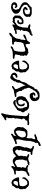

<svg xmlns="http://www.w3.org/2000/svg" viewBox="1340 -1887 758 3478"><g transform="rotate(-90 1719.0 -148.0)"><path d="M125 -2Q89 -2 70 -31Q57 -41 45.5 -54.5Q34 -68 34 -82Q34 -89 37 -96Q32 -107 36 -111L37 -112Q34 -114 31 -118Q28 -122 28 -129Q28 -139 32 -144L31 -145Q30 -148 30 -154Q30 -165 37.5 -175.5Q45 -186 52 -193Q47 -203 47 -212Q47 -232 61.5 -251Q76 -270 87 -282Q85 -306 109 -306Q116 -306 124.5 -312.5Q133 -319 146 -319Q151 -319 154 -318Q157 -317 160 -315Q182 -315 201.5 -292.5Q221 -270 233.5 -241Q246 -212 246 -190Q245 -184 239 -182.5Q233 -181 225 -180H217Q210 -180 203.5 -180.5Q197 -181 194 -181Q184 -181 166 -180Q148 -179 130 -177Q112 -175 103 -171Q93 -167 89 -150Q85 -133 85 -110Q85 -99 91 -80Q97 -61 108.5 -46Q120 -31 137 -31Q159 -31 170.5 -37Q182 -43 189 -54Q191 -59 198 -63.5Q205 -68 206 -74Q208 -80 214 -87Q220 -94 222 -101Q223 -103 221.5 -106.5Q220 -110 220 -114Q220 -117 222 -120.5Q224 -124 230 -124Q236 -124 241.5 -116.5Q247 -109 247 -95Q247 -92 247 -89Q247 -86 246 -83Q243 -71 240 -68Q239 -65 236 -62Q233 -59 230 -54Q223 -46 210.5 -33.5Q198 -21 183.5 -11.5Q169 -2 157 -2ZM91 -201Q94 -200 97 -200Q100 -200 103 -200Q109 -200 114.5 -200.5Q120 -201 126 -202Q134 -203 141.5 -203.5Q149 -204 154 -204H168Q167 -206 167 -210Q167 -223 182 -234Q180 -245 178 -258Q176 -271 168 -280L159 -283Q156 -283 154 -284Q132 -283 120 -265.5Q108 -248 101 -230Q98 -224 96.5 -217.5Q95 -211 91 -201Z M794 90Q778 87 752.5 76Q727 65 704 59Q698 61 693 61Q688 61 678 60Q668 59 659.5 56Q651 53 651 46Q651 41 657 34Q664 26 679 26Q690 26 700 29Q707 22 707.5 6Q708 -10 708 -17Q708 -26 712 -31.5Q716 -37 720 -40L722 -42Q726 -56 726 -75.5Q726 -95 727.5 -113Q729 -131 738 -142Q741 -146 740.5 -145Q740 -144 742 -148Q748 -156 741.5 -163Q735 -170 735 -182Q735 -187 738 -194Q741 -201 748 -209Q750 -211 750 -211.5Q750 -212 750 -212Q750 -221 740 -235.5Q730 -250 712 -255Q702 -251 692 -244.5Q682 -238 673 -230Q668 -223 663.5 -218Q659 -213 655 -211Q654 -210 651 -209.5Q648 -209 646 -207Q638 -195 632 -184Q631 -174 634.5 -165Q638 -156 636 -143Q635 -133 634.5 -119Q634 -105 626 -97L627 -95Q628 -91 629 -84.5Q630 -78 630 -72Q630 -65 627.5 -59Q625 -53 619 -51Q625 -45 627 -42L631 -37Q636 -30 641 -29L652 -26Q667 -25 667 -14Q667 -1 650 2Q649 2 647.5 2.5Q646 3 644 3Q636 3 623 -5Q613 -9 603.5 -12.5Q594 -16 583 -16Q574 -16 565.5 -13.5Q557 -11 549 -9Q545 -5 538 -3Q531 -1 525 1Q522 5 514 5H502Q496 5 491 5.5Q486 6 484 6Q467 6 467 -4Q467 -11 473 -17Q479 -23 486 -24Q491 -27 498 -27Q508 -27 517 -29.5Q526 -32 535 -34L538 -40Q541 -41 544.5 -41Q548 -41 551 -41Q552 -47 551 -52.5Q550 -58 550 -63Q550 -71 556 -81Q563 -92 565 -105.5Q567 -119 567 -133Q567 -141 566.5 -148.5Q566 -156 566 -163Q566 -198 560 -222.5Q554 -247 519 -258L514 -261Q501 -256 489.5 -248Q478 -240 466 -233Q447 -223 440.5 -221Q434 -219 430 -202Q430 -194 430.5 -186.5Q431 -179 431 -173Q431 -157 426 -151Q424 -148 418 -144L417 -143L419 -141Q430 -131 430 -118Q430 -105 424 -91.5Q418 -78 418 -63Q419 -63 427.5 -58.5Q436 -54 445.5 -48.5Q455 -43 458 -41Q469 -36 469 -27Q469 -13 452 -13Q445 -13 433 -20.5Q421 -28 413 -32L412 -31Q406 -25 398 -25Q392 -25 388 -26.5Q384 -28 378 -28Q370 -28 361.5 -25.5Q353 -23 345 -21Q343 -19 339 -17Q332 -9 314 -1Q296 7 287 7Q270 7 270 -6Q270 -20 287 -25Q292 -27 298.5 -29.5Q305 -32 312 -35Q314 -48 326 -48H334Q352 -61 355 -77Q359 -99 362.5 -106Q366 -113 366 -129Q366 -145 363.5 -160Q361 -175 361 -189Q361 -208 369 -224L370 -227Q367 -230 364 -232L359 -236Q355 -239 350 -245Q345 -244 339 -242Q333 -240 326 -240Q322 -240 319 -239Q316 -238 311 -238Q304 -238 300.5 -243Q297 -248 297 -253Q297 -268 311 -268H326Q335 -268 343 -272.5Q351 -277 361 -277H366L369 -278L373 -279Q387 -284 403 -297Q419 -310 427 -317Q432 -322 439 -322Q452 -322 452 -309Q452 -303 450 -300Q439 -275 434 -251L436 -252Q462 -265 488 -281Q514 -297 545 -297Q565 -297 591 -277.5Q617 -258 629 -233Q643 -250 662 -264Q664 -267 666.5 -270Q669 -273 673 -277Q678 -281 684 -284Q690 -287 697 -286H700Q725 -297 749 -297Q774 -297 788 -280Q802 -263 808 -239.5Q814 -216 814 -197Q814 -172 806 -142Q798 -112 787 -85Q786 -84 786 -81Q786 -75 788.5 -66.5Q791 -58 789 -51Q786 -33 777 -13Q768 7 763 27Q763 28 765 32Q772 55 801 62Q813 65 813 76Q813 82 808 86.5Q803 91 794 90Z M853 202Q849 203 841 207Q833 211 825 211Q812 211 812 196Q812 178 829.5 173Q847 168 862 164Q868 157 869.5 151.5Q871 146 871 141Q871 136 870.5 130.5Q870 125 870 118Q870 108 875 103Q880 98 884 96L887 94Q889 89 889 80Q889 63 896.5 46.5Q904 30 905 2Q906 -29 907.5 -49Q909 -69 913 -89Q917 -109 924 -139Q929 -159 932 -177Q935 -195 935 -212Q935 -223 928.5 -228.5Q922 -234 915 -234Q910 -234 908 -235L901 -231Q891 -224 880 -224H874L871 -225Q863 -221 857 -221Q846 -221 846 -231Q846 -239 852.5 -246.5Q859 -254 869 -254Q877 -254 880 -253Q885 -255 890.5 -258.5Q896 -262 902 -264Q927 -272 949 -286Q971 -300 995 -310Q1000 -313 1004.5 -316.5Q1009 -320 1015 -323Q1021 -326 1025 -326Q1037 -326 1037 -313Q1037 -306 1031.5 -298Q1026 -290 1013 -285H1011Q999 -273 996.5 -260Q994 -247 992 -233Q1012 -254 1032 -263.5Q1052 -273 1081 -273Q1103 -273 1120 -258Q1137 -243 1147 -224.5Q1157 -206 1157 -195Q1158 -185 1157.5 -171Q1157 -157 1150 -148L1151 -144Q1154 -132 1154 -124Q1154 -111 1148 -102Q1142 -93 1131 -77Q1118 -58 1103.5 -44Q1089 -30 1062 -30Q1054 -30 1051 -31H1048Q1043 -31 1038 -30Q1033 -29 1028 -29Q1020 -29 1012.5 -31Q1005 -33 997 -33Q977 -33 962 -51Q959 -36 955.5 -20.5Q952 -5 952 10Q952 21 955 32Q955 33 955.5 34Q956 35 956 36Q956 42 953 47Q950 52 949 57L935 89Q935 93 936.5 100.5Q938 108 942 113Q953 109 964.5 105.5Q976 102 986 100Q998 93 1013 96Q1020 97 1023.5 101Q1027 105 1027 110Q1027 122 1012 124L997 127Q987 131 975.5 138.5Q964 146 948 146Q941 146 938 145Q934 147 929.5 149Q925 151 921 153Q918 165 905 163L901 169Q895 179 888.5 183.5Q882 188 876 190Q868 195 853 202ZM1026 -57Q1054 -64 1064 -69Q1074 -74 1077.5 -88Q1081 -102 1088 -134Q1090 -139 1089 -150Q1088 -161 1092 -163L1093 -164Q1093 -174 1093 -193Q1093 -212 1088 -227.5Q1083 -243 1067 -243Q1063 -243 1060 -241L1057 -238Q1050 -231 1039 -226Q1023 -219 1006 -205Q975 -167 967 -122Q969 -105 975.5 -85Q982 -65 995 -63Q997 -63 1011 -59.5Q1025 -56 1026 -57Z M1392 6Q1391 6 1389.5 5.5Q1388 5 1386 5L1374 2Q1367 0 1361.5 -1.5Q1356 -3 1354 -3Q1350 -3 1344 -1Q1338 1 1335 1Q1334 1 1332 0Q1330 -1 1329 -1Q1326 -2 1323 -3Q1320 -4 1316 -4Q1311 -6 1304 -5.5Q1297 -5 1294 -5Q1293 -5 1285.5 -5Q1278 -5 1269 -4Q1256 -1 1242.5 1Q1229 3 1224 3Q1219 3 1214.5 1Q1210 -1 1205 -1Q1198 -1 1194.5 -6Q1191 -11 1191 -16Q1191 -31 1205 -31Q1210 -31 1215 -29Q1220 -27 1224 -27H1229Q1232 -29 1234.5 -30Q1237 -31 1237 -31Q1239 -31 1245 -29Q1253 -31 1261 -32.5Q1269 -34 1273 -35Q1275 -48 1277.5 -59.5Q1280 -71 1298 -72V-73L1301 -78Q1303 -82 1306.5 -86.5Q1310 -91 1315 -95Q1313 -103 1305 -114.5Q1297 -126 1297 -136Q1297 -143 1303 -147Q1305 -149 1306 -164Q1307 -179 1308.5 -196.5Q1310 -214 1314 -221Q1316 -225 1313.5 -232.5Q1311 -240 1311 -249Q1311 -262 1319 -273Q1319 -285 1327 -295Q1315 -303 1315 -314Q1315 -322 1318 -331Q1318 -330 1318.5 -331Q1319 -332 1320 -339Q1321 -348 1318 -355.5Q1315 -363 1320 -368Q1319 -370 1318.5 -372Q1318 -374 1318 -376Q1318 -387 1329 -393L1332 -395Q1332 -396 1331.5 -396Q1331 -396 1331 -397Q1330 -405 1327 -410.5Q1324 -416 1316 -416Q1314 -416 1306 -414Q1300 -412 1298 -412Q1296 -412 1287 -415Q1278 -418 1278 -422Q1278 -427 1281 -431.5Q1284 -436 1287 -438Q1298 -444 1313 -452Q1328 -460 1342 -470L1347 -476L1349 -479Q1350 -479 1350 -479.5Q1350 -480 1351 -480L1358 -485L1367 -490Q1368 -491 1369.5 -492Q1371 -493 1372 -494Q1376 -498 1381.5 -502.5Q1387 -507 1391 -507Q1401 -507 1403 -502Q1405 -497 1406 -489Q1406 -482 1405 -480L1399 -464Q1394 -451 1390.5 -435.5Q1387 -420 1383 -405Q1382 -401 1383 -396Q1384 -391 1383 -387Q1381 -377 1378.5 -367.5Q1376 -358 1375 -348Q1374 -340 1371.5 -311Q1369 -282 1366 -243.5Q1363 -205 1360 -168Q1357 -131 1355 -105.5Q1353 -80 1353 -79Q1353 -76 1353.5 -66Q1354 -56 1356 -49Q1360 -34 1376 -23Q1378 -22 1381 -21Q1384 -20 1386 -19Q1388 -18 1391 -18Q1394 -18 1397 -16Q1401 -15 1404.5 -14Q1408 -13 1408 -9Q1408 -4 1402.5 1Q1397 6 1392 6Z M1541 1Q1507 1 1487.5 -13.5Q1468 -28 1454 -50Q1450 -55 1452 -64Q1442 -74 1432.5 -87Q1423 -100 1423 -115Q1423 -121 1426 -126Q1429 -131 1433 -135V-136Q1433 -144 1439 -149.5Q1445 -155 1451 -159Q1446 -165 1446 -173Q1446 -180 1450 -186Q1454 -192 1460 -197L1463 -201Q1462 -215 1470 -218.5Q1478 -222 1487 -225Q1494 -233 1503 -238.5Q1512 -244 1522 -250Q1535 -262 1551 -269Q1562 -275 1571 -281Q1580 -287 1595 -287Q1600 -287 1604.5 -286Q1609 -285 1613 -283Q1630 -280 1638 -269.5Q1646 -259 1646 -250Q1646 -238 1636 -238Q1626 -238 1612 -249Q1607 -244 1600 -244H1576Q1572 -244 1567.5 -243Q1563 -242 1559 -240Q1554 -236 1548.5 -233Q1543 -230 1538 -227Q1531 -220 1523.5 -213.5Q1516 -207 1507 -202Q1494 -182 1495 -170.5Q1496 -159 1495 -134Q1495 -133 1496.5 -124.5Q1498 -116 1496 -114Q1507 -108 1510.5 -95Q1514 -82 1516 -68Q1518 -54 1523.5 -44Q1529 -34 1544 -34Q1573 -34 1597 -44.5Q1621 -55 1631 -80Q1631 -84 1630.5 -87.5Q1630 -91 1630 -95Q1630 -101 1632 -106.5Q1634 -112 1641 -116L1645 -118Q1654 -133 1654 -153Q1654 -169 1647.5 -182Q1641 -195 1627 -199Q1606 -199 1593 -195Q1589 -193 1584.5 -190.5Q1580 -188 1577 -185Q1569 -179 1566.5 -170Q1564 -161 1564 -151Q1564 -144 1564.5 -137Q1565 -130 1566 -125Q1568 -119 1572.5 -113.5Q1577 -108 1582 -101Q1588 -94 1588 -88Q1588 -78 1573 -78Q1561 -78 1547.5 -89.5Q1534 -101 1535 -126Q1534 -130 1533.5 -134Q1533 -138 1533 -143H1532Q1532 -169 1543.5 -190.5Q1555 -212 1578 -220Q1610 -235 1651 -235Q1679 -235 1693 -217.5Q1707 -200 1712 -175.5Q1717 -151 1717 -130Q1717 -132 1714 -122Q1711 -112 1705.5 -97Q1700 -82 1693.5 -70Q1687 -58 1680 -57Q1670 -57 1664 -50Q1658 -36 1641 -36L1639 -33Q1638 -32 1636.5 -31.5Q1635 -31 1633 -30L1630 -26Q1617 -8 1589.5 -3.5Q1562 1 1541 1Z M1724 190Q1720 190 1715.5 189.5Q1711 189 1707 188L1705 189H1704Q1675 189 1657.5 172.5Q1640 156 1633 134Q1626 112 1626 97Q1626 57 1655.5 34Q1685 11 1728 11Q1751 11 1762.5 25.5Q1774 40 1778 57Q1780 62 1782 68Q1784 74 1784 80Q1784 95 1767 105Q1750 115 1737 115Q1730 115 1726.5 110.5Q1723 106 1723 101Q1723 86 1737 86Q1741 86 1745.5 83.5Q1750 81 1753 79Q1752 79 1750.5 78.5Q1749 78 1747 78Q1740 75 1733.5 71.5Q1727 68 1721 64H1720Q1717 73 1708 73Q1704 73 1700 72Q1696 71 1693 70Q1692 73 1691 76Q1690 79 1687 82Q1690 86 1690 93Q1690 100 1685 105.5Q1680 111 1673 113L1670 114V120Q1672 119 1674 118.5Q1676 118 1678 118Q1689 118 1691 126.5Q1693 135 1695.5 145Q1698 155 1710 159Q1739 158 1760 149Q1781 140 1796 125Q1799 118 1804 111Q1809 104 1816 101L1817 99Q1817 97 1819 93V90Q1819 74 1834 69Q1843 52 1851 35.5Q1859 19 1868 4Q1870 -20 1861 -37.5Q1852 -55 1852 -71Q1852 -74 1852.5 -76.5Q1853 -79 1854 -82Q1841 -84 1835.5 -98.5Q1830 -113 1831 -125H1822Q1812 -125 1810.5 -134Q1809 -143 1811 -154.5Q1813 -166 1810 -171Q1808 -175 1802.5 -187Q1797 -199 1790.5 -212Q1784 -225 1777 -231H1717Q1701 -231 1701 -246Q1701 -251 1705 -255.5Q1709 -260 1716 -260Q1722 -261 1727.5 -261Q1733 -261 1739 -261Q1762 -269 1788.5 -271.5Q1815 -274 1835 -281Q1850 -296 1866 -303Q1874 -309 1881 -310H1885Q1893 -310 1897 -306Q1901 -302 1901 -297Q1901 -288 1890 -283Q1889 -282 1886 -280.5Q1883 -279 1880 -277H1879L1875 -272Q1869 -268 1863.5 -264Q1858 -260 1851 -257Q1848 -253 1845.5 -250Q1843 -247 1843 -245Q1843 -221 1858 -194.5Q1873 -168 1886 -137Q1892 -123 1900.5 -100.5Q1909 -78 1913 -63Q1913 -65 1917.5 -74Q1922 -83 1922 -84V-91Q1922 -92 1924 -98Q1928 -105 1933.5 -112.5Q1939 -120 1944 -128Q1948 -138 1951.5 -148Q1955 -158 1960 -168L1961 -172Q1961 -183 1961 -197Q1961 -211 1965.5 -223.5Q1970 -236 1981 -240L1985 -247L1983 -249Q1983 -249 1982.5 -251.5Q1982 -254 1983 -257Q1983 -268 1995 -285Q2007 -302 2013 -311Q2020 -322 2031 -331.5Q2042 -341 2061 -341Q2073 -341 2084 -330L2085 -329Q2087 -328 2088.5 -328Q2090 -328 2091 -327Q2093 -327 2095 -326.5Q2097 -326 2098 -326Q2114 -323 2122 -310Q2142 -292 2142 -267Q2142 -256 2137.5 -247.5Q2133 -239 2126 -234Q2110 -212 2077 -212Q2069 -212 2067 -213H2064Q2050 -213 2050 -228Q2050 -233 2053.5 -237.5Q2057 -242 2064 -242H2069L2073 -241H2075Q2077 -244 2080 -247Q2083 -250 2088 -251Q2093 -253 2097 -261.5Q2101 -270 2101 -279Q2101 -287 2099 -290L2098 -292Q2096 -294 2093.5 -295.5Q2091 -297 2089 -297H2088Q2070 -297 2051 -278L2048 -275Q2035 -262 2029.5 -252Q2024 -242 2021 -231.5Q2018 -221 2010 -205Q2009 -201 2010 -198Q2011 -195 2011 -190Q2011 -184 2007 -175Q2003 -166 1991 -151L1984 -144Q1983 -139 1980 -134Q1977 -129 1975 -124V-116Q1975 -108 1968 -86.5Q1961 -65 1952 -55Q1951 -48 1947 -40.5Q1943 -33 1932 -24L1928 -21Q1920 0 1905 21Q1896 48 1881 73Q1878 92 1861 95Q1859 97 1856 98.5Q1853 100 1851 102L1849 103L1850 104Q1850 113 1843 120Q1842 135 1838.5 145Q1835 155 1814 154Q1811 161 1804 167Q1803 170 1801 172.5Q1799 175 1795 177Q1788 182 1773 185Q1758 188 1744 189Q1730 190 1724 190Z M2239 -2Q2203 -2 2184 -31Q2171 -41 2159.5 -54.5Q2148 -68 2148 -82Q2148 -89 2151 -96Q2146 -107 2150 -111L2151 -112Q2148 -114 2145 -118Q2142 -122 2142 -129Q2142 -139 2146 -144L2145 -145Q2144 -148 2144 -154Q2144 -165 2151.5 -175.5Q2159 -186 2166 -193Q2161 -203 2161 -212Q2161 -232 2175.5 -251Q2190 -270 2201 -282Q2199 -306 2223 -306Q2230 -306 2238.5 -312.5Q2247 -319 2260 -319Q2265 -319 2268 -318Q2271 -317 2274 -315Q2296 -315 2315.5 -292.5Q2335 -270 2347.5 -241Q2360 -212 2360 -190Q2359 -184 2353 -182.5Q2347 -181 2339 -180H2331Q2324 -180 2317.5 -180.5Q2311 -181 2308 -181Q2298 -181 2280 -180Q2262 -179 2244 -177Q2226 -175 2217 -171Q2207 -167 2203 -150Q2199 -133 2199 -110Q2199 -99 2205 -80Q2211 -61 2222.5 -46Q2234 -31 2251 -31Q2273 -31 2284.5 -37Q2296 -43 2303 -54Q2305 -59 2312 -63.5Q2319 -68 2320 -74Q2322 -80 2328 -87Q2334 -94 2336 -101Q2337 -103 2335.5 -106.5Q2334 -110 2334 -114Q2334 -117 2336 -120.5Q2338 -124 2344 -124Q2350 -124 2355.5 -116.5Q2361 -109 2361 -95Q2361 -92 2361 -89Q2361 -86 2360 -83Q2357 -71 2354 -68Q2353 -65 2350 -62Q2347 -59 2344 -54Q2337 -46 2324.5 -33.5Q2312 -21 2297.5 -11.5Q2283 -2 2271 -2ZM2205 -201Q2208 -200 2211 -200Q2214 -200 2217 -200Q2223 -200 2228.5 -200.5Q2234 -201 2240 -202Q2248 -203 2255.5 -203.5Q2263 -204 2268 -204H2282Q2281 -206 2281 -210Q2281 -223 2296 -234Q2294 -245 2292 -258Q2290 -271 2282 -280L2273 -283Q2270 -283 2268 -284Q2246 -283 2234 -265.5Q2222 -248 2215 -230Q2212 -224 2210.5 -217.5Q2209 -211 2205 -201Z M2689 12Q2682 19 2676 19Q2664 19 2664 2Q2664 -14 2661 -30.5Q2658 -47 2655 -63Q2648 -63 2642.5 -62.5Q2637 -62 2632 -61Q2620 -54 2606 -50Q2602 -46 2597.5 -41Q2593 -36 2583 -29Q2576 -24 2566.5 -20.5Q2557 -17 2546 -17Q2542 -17 2538.5 -18Q2535 -19 2533 -20L2531 -21L2529 -20Q2525 -16 2520 -13.5Q2515 -11 2509 -11Q2500 -11 2494 -16.5Q2488 -22 2483 -28Q2450 -32 2450 -51Q2450 -61 2458 -82Q2445 -95 2445 -107Q2445 -118 2457 -128Q2446 -138 2446 -146Q2446 -153 2452 -159.5Q2458 -166 2463 -175Q2462 -179 2462 -185Q2462 -202 2467.5 -215Q2473 -228 2473 -238Q2473 -249 2460 -256Q2447 -263 2406 -266Q2399 -266 2396 -270.5Q2393 -275 2393 -279Q2393 -294 2408 -294H2426Q2443 -294 2455 -295Q2467 -296 2483 -296Q2511 -296 2543 -304Q2556 -311 2569 -315Q2582 -319 2594 -330Q2598 -334 2604 -334Q2610 -334 2614.5 -329.5Q2619 -325 2619 -320Q2619 -314 2614 -309Q2604 -298 2588 -290Q2572 -282 2555 -277Q2550 -274 2546 -269Q2538 -260 2532 -236.5Q2526 -213 2523.5 -188.5Q2521 -164 2521 -150V-120Q2521 -110 2521.5 -100Q2522 -90 2524 -82L2536 -73Q2542 -68 2550 -68Q2559 -68 2567 -72.5Q2575 -77 2585 -77Q2587 -77 2590 -77Q2593 -77 2595 -78Q2604 -83 2620 -88Q2628 -91 2637 -94.5Q2646 -98 2656 -98Q2670 -98 2679 -114Q2688 -130 2694 -152V-166Q2694 -191 2698.5 -211.5Q2703 -232 2706 -254Q2698 -267 2681 -277Q2677 -276 2674.5 -276Q2672 -276 2670 -275Q2669 -275 2668 -274.5Q2667 -274 2665 -274Q2657 -274 2653 -279Q2649 -284 2649 -289Q2649 -300 2660 -303Q2665 -308 2673 -308Q2675 -308 2678 -308Q2681 -308 2684 -306Q2698 -309 2712 -309Q2733 -309 2750.5 -310Q2768 -311 2784 -316Q2797 -332 2812.5 -343.5Q2828 -355 2846 -359Q2848 -359 2849.5 -359.5Q2851 -360 2852 -360Q2865 -360 2865 -348Q2865 -341 2860 -336Q2833 -303 2802 -291Q2784 -266 2770 -245Q2756 -224 2756 -203Q2756 -188 2754 -172.5Q2752 -157 2741 -155Q2740 -149 2739.5 -142.5Q2739 -136 2739 -130Q2739 -123 2739 -116.5Q2739 -110 2737 -104Q2737 -97 2734 -88Q2731 -79 2731 -71Q2731 -68 2733 -62Q2753 -74 2772.5 -84.5Q2792 -95 2811 -104Q2820 -109 2825.5 -103Q2831 -97 2831 -89Q2831 -79 2823 -74Q2800 -59 2782.5 -54.5Q2765 -50 2732 -39Q2719 -30 2709 -14.5Q2699 1 2689 12Z M2835 61Q2831 64 2825 64Q2811 64 2811 51Q2811 46 2816 39Q2830 24 2836 17Q2842 10 2863 6Q2865 6 2866 5.5Q2867 5 2868 5Q2874 -3 2882 -17Q2890 -31 2895.5 -46.5Q2901 -62 2898 -72Q2897 -76 2896.5 -79.5Q2896 -83 2896 -86Q2896 -101 2903.5 -110Q2911 -119 2912 -127L2918 -132Q2919 -133 2919 -133.5Q2919 -134 2919 -134Q2919 -138 2911 -142Q2903 -146 2903 -153Q2903 -164 2909 -168.5Q2915 -173 2918 -174V-194Q2918 -199 2919 -205Q2920 -211 2924 -215Q2922 -220 2920 -224.5Q2918 -229 2915 -233Q2902 -227 2887 -226Q2872 -225 2858 -223H2855Q2849 -223 2845.5 -227.5Q2842 -232 2842 -237Q2842 -242 2845 -246Q2848 -250 2854 -251Q2864 -253 2882.5 -253.5Q2901 -254 2907 -262L2910 -266Q2914 -271 2919.5 -274Q2925 -277 2932 -275L2945 -271Q2960 -283 2968 -287Q2976 -291 2995 -301Q3003 -304 3006 -304Q3015 -304 3015 -292Q3015 -283 3011.5 -272Q3008 -261 3005 -253Q3011 -258 3023.5 -269Q3036 -280 3043 -283Q3048 -291 3054 -296Q3060 -301 3070 -301Q3079 -301 3086 -292H3102Q3106 -294 3110 -295.5Q3114 -297 3119 -297Q3130 -297 3142.5 -289.5Q3155 -282 3156 -274Q3161 -270 3166 -267.5Q3171 -265 3174 -260Q3178 -253 3177.5 -246Q3177 -239 3177 -231Q3177 -219 3177 -200.5Q3177 -182 3174 -167Q3171 -152 3163 -150H3157Q3144 -129 3122 -115Q3100 -101 3066 -101Q3063 -101 3062 -102Q3059 -101 3053 -101Q3037 -101 3030.5 -109.5Q3024 -118 3022 -130Q3017 -142 3017 -152Q3017 -167 3023 -180Q3028 -195 3037.5 -205Q3047 -215 3064 -215Q3073 -215 3083 -212Q3095 -209 3095 -198Q3095 -192 3090 -187.5Q3085 -183 3076 -184H3072Q3058 -184 3050 -169V-155Q3050 -153 3049.5 -148.5Q3049 -144 3049 -140Q3055 -132 3062 -131Q3074 -133 3088.5 -136Q3103 -139 3108 -141Q3107 -144 3107 -149Q3107 -163 3124 -171Q3121 -176 3121 -179Q3121 -191 3137 -202Q3127 -208 3127 -219Q3127 -225 3129 -227Q3131 -229 3132 -232Q3127 -238 3127 -244Q3127 -247 3128 -249.5Q3129 -252 3129 -253Q3129 -255 3125 -257Q3121 -259 3107 -262Q3103 -261 3098 -259Q3093 -257 3088 -257Q3080 -257 3075 -262Q3071 -261 3067.5 -260.5Q3064 -260 3061 -258Q3053 -249 3037.5 -240Q3022 -231 3007 -221Q2997 -211 2990 -199Q2983 -187 2977 -173Q2979 -167 2972 -150Q2965 -133 2963 -126Q2960 -101 2959.5 -86Q2959 -71 2959 -57Q2959 -43 2956 -21Q2965 -19 2973.5 -16.5Q2982 -14 2992 -13L2993 -12Q3001 -12 3005 -4Q3018 -3 3018 10Q3018 15 3014 20Q3010 25 3002 24Q2998 24 2983.5 21.5Q2969 19 2952 15Q2948 15 2944 15.5Q2940 16 2936 17Q2931 28 2918 28H2913Q2903 33 2893.5 38Q2884 43 2871 44Q2861 44 2856 44.5Q2851 45 2849 46Q2849 46 2847 48Q2846 49 2844.5 52.5Q2843 56 2835 61Z M3225 49Q3213 49 3195.5 43.5Q3178 38 3165 28Q3152 18 3152 5Q3152 -4 3159 -12Q3151 -18 3151 -29Q3151 -57 3169 -75.5Q3187 -94 3212.5 -103Q3238 -112 3259 -112H3273Q3276 -112 3279 -112Q3282 -112 3286 -110Q3295 -108 3298 -106Q3311 -100 3322 -90.5Q3333 -81 3333 -68Q3333 -54 3317 -41.5Q3301 -29 3292 -27Q3289 -26 3284 -26Q3273 -26 3273 -36Q3273 -51 3286 -58L3288 -59Q3288 -78 3282 -82Q3276 -84 3273 -84Q3262 -84 3244 -80Q3226 -76 3212.5 -67Q3199 -58 3199 -42Q3199 -34 3199.5 -21Q3200 -8 3205 1.5Q3210 11 3222 11Q3231 11 3239.5 14Q3248 17 3256 19L3271 18Q3277 15 3286.5 10Q3296 5 3313 5H3319Q3320 3 3322 1Q3328 -14 3342 -21.5Q3356 -29 3368 -36Q3372 -45 3372 -73Q3372 -90 3358.5 -105Q3345 -120 3326 -133Q3300 -144 3273 -155.5Q3246 -167 3227.5 -187Q3209 -207 3209 -243Q3209 -261 3222.5 -276.5Q3236 -292 3255 -303.5Q3274 -315 3292.5 -321Q3311 -327 3321 -327Q3341 -327 3363.5 -322.5Q3386 -318 3401.5 -305Q3417 -292 3417 -265Q3417 -240 3398.5 -228.5Q3380 -217 3361 -215Q3358 -214 3355 -213.5Q3352 -213 3349 -213Q3339 -213 3331.5 -218.5Q3324 -224 3319 -232L3317 -235Q3312 -241 3312 -249Q3312 -259 3324 -259Q3329 -259 3334 -256.5Q3339 -254 3343 -248L3345 -245Q3345 -245 3345 -244.5Q3345 -244 3346 -244L3347 -243Q3351 -243 3353 -244Q3361 -247 3368.5 -257Q3376 -267 3376 -275Q3376 -280 3366 -288Q3356 -296 3344 -296Q3335 -296 3316 -290.5Q3297 -285 3293 -274Q3290 -266 3287.5 -260Q3285 -254 3282 -249Q3282 -248 3281.5 -246Q3281 -244 3281 -242Q3281 -233 3284.5 -223.5Q3288 -214 3292 -200Q3293 -196 3293 -193.5Q3293 -191 3293 -189Q3303 -182 3314 -174.5Q3325 -167 3335 -161Q3367 -148 3392 -128.5Q3417 -109 3417 -68Q3417 -47 3409 -36Q3401 -25 3390 -17Q3384 -9 3373.5 -2Q3363 5 3346 16Q3343 21 3341 24.5Q3339 28 3337 30Q3333 37 3327.5 42Q3322 47 3308 47H3278Q3275 48 3272 48Q3269 48 3266 48H3256Q3249 48 3241 48.5Q3233 49 3225 49Z"/></g></svg>

Font: Are You Serious
Style: Regular
Weight: 400
Designer: Robert E. Leuschke
Foundry: Robert E. Leuschke
Version: Version 1.100